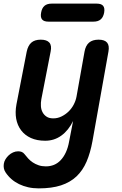

<svg xmlns="http://www.w3.org/2000/svg" viewBox="-56 -779 676 1060"><path d="M347.5 -110.9Q322.4 -59.4 283 -30.7Q243.7 -2 193.6 -2Q148 -2 114.5 -17.2Q81.1 -32.5 60.6 -59.6Q40.1 -86.7 33.4 -123.1Q26.8 -159.5 34.8 -202.5L91.5 -494Q98.6 -527.5 117 -543.7Q135.5 -560 169 -560Q202.5 -560 216.6 -543.7Q230.6 -527.5 223.5 -494L172.2 -231.3Q168.6 -211.6 169.9 -192.6Q171.1 -173.7 179.2 -158.9Q187.2 -144 201.4 -134.8Q215.5 -125.5 238.3 -125.5Q262.5 -125.5 284.1 -136.3Q305.8 -147 323 -163.8Q340.2 -180.7 351.4 -202.4Q362.6 -224.1 366.6 -246.7L410.7 -494Q416.8 -527.5 435.7 -543.7Q454.7 -560 488.2 -560Q521.7 -560 535.3 -543.7Q548.8 -527.5 542.7 -494L454.5 0Q442.8 64.7 421.9 113.4Q401 162 366.3 194.9Q331.6 227.7 280.6 244.4Q229.6 261 158.1 261Q126.9 261 99.7 254.9Q72.6 248.8 49.3 237.5Q26.1 226.2 7.4 210Q-11.2 193.8 -25.1 172.9Q-32.2 162.5 -34.6 150.3Q-36.9 138 -34.9 125.5Q-33.2 112.7 -25.8 100.4Q-18.3 88.1 -7.8 78.3Q2.7 68.5 16.2 62.4Q29.7 56.3 44.5 56.3Q54.8 56.3 63.7 59.7Q72.6 63.2 79 71.5Q88.4 83.8 99.5 95.9Q110.6 108.1 124.8 117.6Q139 127.1 157 133.3Q174.9 139.5 197.3 139.5Q221.2 139.5 241.6 131.3Q262 123.1 278.7 105.6Q295.5 88.1 307.6 62Q319.7 36 326 0ZM211.5 -659.5Q186.2 -659.5 176.2 -671.8Q166.3 -684.1 171 -709.4Q175.4 -734.7 189.7 -746.9Q204.1 -759 229.4 -759H477.9Q503.2 -759 513.3 -746.9Q523.4 -734.7 519 -709.4Q514.3 -684.1 499.8 -671.8Q485.3 -659.5 460 -659.5Z"/></svg>

Font: Maple Mono
Style: Italic
Weight: 400
Italic angle: -10°
Monospace: yes
Designer: subframe7536
Version: Version 7.300